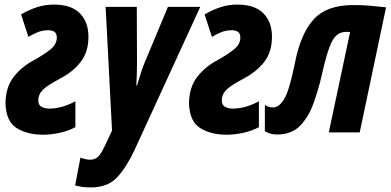

<svg xmlns="http://www.w3.org/2000/svg" viewBox="-20 -578 1705 838"><path d="M309 -23V-136Q250 -104 195 -104Q175 -104 161 -112Q147 -120 147 -139Q147 -166 167 -186Q187 -206 244 -236Q298 -264 332 -307.5Q366 -351 366 -418Q366 -482 328.5 -520Q291 -558 215 -558Q176 -558 141 -546.5Q106 -535 72 -515L104 -417Q122 -428 143.5 -437Q165 -446 190 -446Q228 -446 228 -415Q228 -385 201 -363Q174 -341 131 -317Q75 -288 39.5 -242Q4 -196 4 -125Q7 -47 53.5 -18.5Q100 10 168 10Q202 10 239.5 2Q277 -6 309 -23Z M568 75 854 -548H713L611 -304Q604 -288 595 -260Q586 -232 578 -205H575Q578 -259 578 -305L577 -548H441L469 -8L436 62Q423 90 409.5 104.5Q396 119 373 119Q355 119 331 110L308 231Q334 240 377 240Q452 240 493.5 193.5Q535 147 568 75Z M1110 -23V-136Q1051 -104 996 -104Q976 -104 962 -112Q948 -120 948 -139Q948 -166 968 -186Q988 -206 1045 -236Q1099 -264 1133 -307.5Q1167 -351 1167 -418Q1167 -482 1129.5 -520Q1092 -558 1016 -558Q977 -558 942 -546.5Q907 -535 873 -515L905 -417Q923 -428 944.5 -437Q966 -446 991 -446Q1029 -446 1029 -415Q1029 -385 1002 -363Q975 -341 932 -317Q876 -288 840.5 -242Q805 -196 805 -125Q808 -47 854.5 -18.5Q901 10 969 10Q1003 10 1040.5 2Q1078 -6 1110 -23Z M1384 -248Q1406 -350 1427.5 -394.5Q1449 -439 1491 -439Q1503 -439 1508 -438L1415 0H1550L1665 -546Q1626 -550 1595 -553Q1564 -556 1522 -556Q1406 -556 1349 -493.5Q1292 -431 1267 -302Q1244 -187 1221.5 -148Q1199 -109 1172 -109Q1150 -109 1136 -121V-5Q1149 2 1161 5.5Q1173 9 1191 9Q1252 9 1289 -28.5Q1326 -66 1347.5 -125Q1369 -184 1384 -248Z"/></svg>

Font: Noto Sans UI Condensed ExtraBold
Style: Italic
Weight: 800
Width: 3
Designer: Monotype Design Team
Foundry: Monotype Imaging Inc.
Version: 1.001